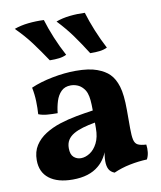

<svg xmlns="http://www.w3.org/2000/svg" viewBox="-82 -781 717 855"><g transform="rotate(-10 276.5 -353.0)"><path d="M367 9Q349.4 2.2 342 -11.7Q334.6 -25.6 334.6 -48.8Q334.6 -61.4 337.1 -78.7Q339.6 -96 345 -111.4L348.2 -115Q340.4 -87 327.2 -65.2Q314 -43.4 295.8 -28.8Q275.2 -11.4 245.9 -2.2Q216.6 7 178.4 7Q110.6 7 72.8 -22.1Q35 -51.2 35 -105.6Q35 -144 52.6 -171.5Q70.2 -199 100.3 -218.1Q130.4 -237.2 167.3 -249.1Q204.2 -261 243.5 -268.2Q282.8 -275.4 319.2 -280.6Q319.2 -308.4 317.4 -327.2Q315.6 -346 310.8 -359.5Q306 -373 297 -383Q285.6 -396.2 271 -401.9Q256.4 -407.6 241.6 -407.6Q214.6 -407.6 198.3 -391.3Q182 -375 174 -349.5Q166 -324 163.2 -295.8Q137.8 -295.8 116 -297.6Q94.2 -299.4 77 -306.4Q79 -333.2 78.1 -364.5Q77.2 -395.8 70.8 -427.4Q113.2 -446 168.8 -456.8Q224.4 -467.6 274.4 -467.6Q334.8 -467.6 370.6 -454.1Q406.4 -440.6 424.8 -421.8Q446 -401 457.6 -363.5Q469.2 -326 469.2 -256V-172.4Q469.2 -139.6 473.2 -121.7Q477.2 -103.8 489.8 -97.4Q502.4 -91 527.6 -89.6Q530 -72.4 528.1 -55.2Q526.2 -38 518.6 -23.8Q480.4 -22.4 440.9 -14.4Q401.4 -6.4 367 9ZM231 -80.4Q251.2 -80.4 271.5 -93.4Q291.8 -106.4 305.5 -133.2Q319.2 -160 319.2 -200.4V-225.8Q288.4 -220.4 263.6 -213.1Q238.8 -205.8 221.1 -195.4Q203.4 -185 194.1 -170Q184.8 -155 184.8 -133.4Q184.8 -104.8 198.6 -92.6Q212.4 -80.4 231 -80.4ZM352.4 -533.8Q323.4 -580 294.9 -619.6Q266.4 -659.2 229 -698.6Q257.4 -709.2 291.6 -712.9Q325.8 -716.6 359.8 -715Q371.6 -675.6 389.8 -630.9Q408 -586.2 429.6 -545.4Q414.6 -538 396 -535.7Q377.4 -533.4 352.4 -533.8ZM169.6 -533.8Q138.8 -580 109.4 -619.6Q80 -659.2 40.2 -698.6Q69.2 -709.2 104 -712.9Q138.8 -716.6 174.6 -715Q186.4 -675.6 204.9 -630.9Q223.4 -586.2 245.6 -545.4Q230.6 -538 212.3 -535.7Q194 -533.4 169.6 -533.8Z"/></g></svg>

Font: Vollkorn
Style: Regular
Weight: 400
Designer: Friedrich Althausen
Foundry: Friedrich Althausen
Version: Version 4.104